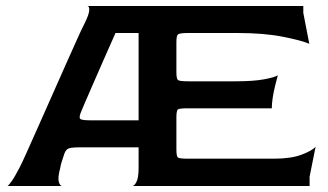

<svg xmlns="http://www.w3.org/2000/svg" viewBox="-20 -620 1092 640"><path d="M5 0Q8 -1 18.5 -15.5Q29 -30 45 -61Q53 -76 69 -112Q85 -148 107 -197Q129 -246 152.5 -299.5Q176 -353 198 -402Q220 -451 236.5 -488Q253 -525 261 -540Q277 -572 277.5 -586Q278 -600 271 -600H455V-510H365Q346 -468 326.5 -423Q307 -378 289.5 -338.5Q272 -299 261.5 -274Q251 -249 251 -249Q244 -233 246 -226Q248 -219 278 -219H455V-129H252Q230 -129 218.5 -127.5Q207 -126 201.5 -120Q196 -114 192 -100Q189 -91 185.5 -80Q182 -69 181 -61Q172 -28 176 -14Q180 0 187 0ZM421 0Q428 0 435 -14Q442 -28 442 -60V-540Q442 -572 435 -585.5Q428 -599 421 -600H991V-577L1011 -474Q986 -485 923 -497.5Q860 -510 771 -510H609Q579 -510 573.5 -505.5Q568 -501 568 -480V-379Q568 -357 573.5 -353Q579 -349 608 -349H766Q824 -349 859.5 -355.5Q895 -362 906 -369Q902 -354 897 -334Q892 -314 889 -294Q886 -274 886 -259H608Q579 -259 573.5 -255.5Q568 -252 568 -229V-122Q568 -99 573 -95Q578 -91 608 -91H892Q950 -91 985.5 -104.5Q1021 -118 1032 -131L1012 -31V0Z"/></svg>

Font: Red Rose Medium
Style: Regular
Weight: 500
Designer: Jaikishan Patel
Version: Version 2.000